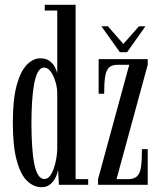

<svg xmlns="http://www.w3.org/2000/svg" viewBox="-20 -770 672 800"><path d="M153 10Q120.5 10 93.2 -16Q66 -42 49.8 -101Q33.5 -160 33.5 -259Q33.5 -355.5 49.5 -414.5Q65.5 -473.5 91.8 -500.2Q118 -527 148 -527Q172.5 -527 187.2 -515.5Q202 -504 209.2 -489.2Q216.5 -474.5 218.5 -464.5V-726H166.5V-750H295V-23.5H347.5V0H225.5L222 -63Q220.5 -50.5 212.8 -33Q205 -15.5 190.2 -2.8Q175.5 10 153 10ZM165 -24Q181 -24 192.5 -43Q204 -62 210.8 -90.8Q217.5 -119.5 218.5 -148.5V-388Q217 -412 209.2 -435.2Q201.5 -458.5 190 -473.5Q178.5 -488.5 163.5 -488.5Q148 -488.5 137.8 -469.5Q127.5 -450.5 121.8 -417.8Q116 -385 113.5 -343.5Q111 -302 111 -257Q111 -205 113.8 -162.2Q116.5 -119.5 122.5 -88.8Q128.5 -58 139 -41Q149.5 -24 165 -24ZM388.5 0V-23.5L518.5 -500H469.5Q445.5 -500 433.5 -487.8Q421.5 -475.5 417.8 -449Q414 -422.5 414 -379.5H391V-523.5H595.5V-500L465.5 -23.5H511.5Q538 -23.5 550.8 -35.2Q563.5 -47 567.5 -74.2Q571.5 -101.5 571.5 -148.5H595.5V0ZM479.5 -552.5 402.5 -660.5H429.5L494 -587L559 -660.5H586L509.5 -552.5Z"/></svg>

Font: Imbue 48pt
Style: Regular
Weight: 400
Designer: Tyler Finck
Foundry: Etcetera Type Company
Version: Version 1.102